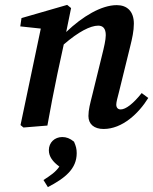

<svg xmlns="http://www.w3.org/2000/svg" viewBox="-20 -514 627 786"><path d="M174 0C187 -72 200 -141 215 -212L241 -332C301 -384 350 -409 382 -409C401 -409 413 -398 413 -370C413 -351 406 -321 398 -289L358 -126C349 -90 342 -65 342 -39C342 -6 365 14 404 14C481 14 548 -50 587 -113L560 -133C526 -90 495 -66 474 -66C463 -66 456 -73 456 -86C456 -96 461 -114 467 -137L513 -324C521 -356 528 -387 528 -417C528 -468 500 -493 458 -493C395 -493 318 -447 251 -383L271 -481L255 -494L68 -440L63 -406L147 -397L64 -2L76 8ZM176 252C247 215 294 177 294 113C294 96 291 84 283 66C266 52 251 47 235 47C204 47 180 69 180 101C180 127 196 148 223 168C207 191 187 204 158 223Z"/></svg>

Font: Source Serif Pro Semibold
Style: Italic
Weight: 600
Italic angle: -12°
Designer: Frank Grießhammer
Foundry: Adobe Systems Incorporated
Version: Version 3.001;hotconv 1.0.111;makeotfexe 2.5.65597